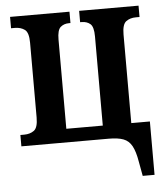

<svg xmlns="http://www.w3.org/2000/svg" viewBox="-51 -581 678 792"><g transform="rotate(-5 288.0 -185.5)"><path d="M508 165 497 105Q490 63 477.5 40Q465 17 442.5 8.5Q420 0 382 0H20V-47H36Q60 -47 76.5 -59Q93 -71 93 -113V-423Q93 -465 76.5 -477Q60 -489 36 -489H20V-536H266V-489H260Q239 -489 225 -477Q211 -465 211 -425V-56H362V-425Q362 -465 348 -477Q334 -489 312 -489H306V-536H552V-489H537Q513 -489 496.5 -477Q480 -465 480 -423V-56H557V165Z"/></g></svg>

Font: Noto Serif Condensed SemiBold
Style: Regular
Weight: 600
Width: 3
Designer: Monotype Design Team
Foundry: Monotype Imaging Inc.
Version: Version 2.013